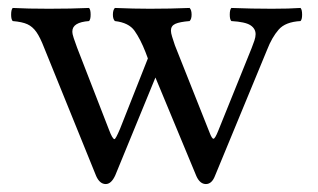

<svg xmlns="http://www.w3.org/2000/svg" viewBox="-20 -463 800 483"><path d="M204 -410Q162 -407 162 -384Q162 -377 165.5 -367Q169 -357 174 -343L254 -137Q263 -113 268 -113Q271 -113 282 -139L352 -316L346 -332Q333 -365 318.5 -385.5Q304 -406 269 -410Q264 -415 264 -426Q264 -438 269 -443Q292 -442 315 -441.5Q338 -441 357 -441Q380 -441 407.5 -441.5Q435 -442 457 -443Q462 -438 462 -426Q462 -415 457 -410Q432 -408 421 -403Q410 -398 410 -386Q410 -380 413 -370.5Q416 -361 420 -349L507 -130Q513 -114 517 -114Q521 -114 529 -134L613 -342Q617 -352 620 -361Q623 -370 623 -377Q623 -391 610 -399.5Q597 -408 562 -410Q558 -414 558 -426Q558 -439 562 -443Q585 -442 613.5 -441.5Q642 -441 664 -441Q687 -441 704 -441.5Q721 -442 736 -443Q740 -439 740 -426Q740 -414 736 -410Q698 -408 681 -388.5Q664 -369 652 -338L521 -21Q513 0 498 0Q483 0 474 -20L371 -268L270 -22Q260 0 246 0Q231 0 222 -20L91 -343Q81 -369 71.5 -382.5Q62 -396 49 -402Q36 -408 12 -410Q8 -414 8 -426Q8 -439 12 -443Q32 -442 53.5 -441.5Q75 -441 103 -441Q130 -441 156 -441.5Q182 -442 204 -443Q208 -439 208 -426Q208 -414 204 -410Z"/></svg>

Font: Ponomar
Style: Regular
Weight: 400
Version: Version 1.301; ttfautohint (v1.8.4.7-5d5b)